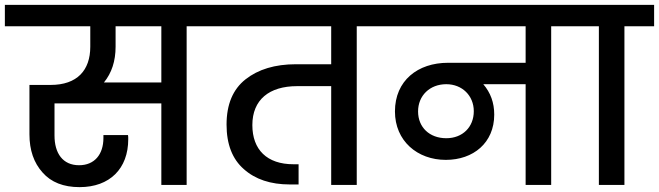

<svg xmlns="http://www.w3.org/2000/svg" viewBox="-44 -760 2708 789"><path d="M327 -652V-568C327 -471 273 -411 164 -411H77V-208C77 -143 95 -91 131 -51C166 -11 217 9 283 9C407 9 483 -67 483 -188C483 -195 483 -200 482 -205H381V-193C381 -125 344 -81 281 -81C214 -81 180 -130 180 -203V-335H619V0H723V-652H846V-740H-24V-652ZM383 -421C415 -460 431 -509 431 -568V-652H619V-421Z M798 -652H1317V-496H1172C1086 -496 1017 -475 965 -434C913 -393 887 -331 887 -248C887 -167 911 -106 958 -65C1005 -23 1068 -2 1147 -2H1183V-85H1162C1053 -85 993 -145 993 -246C993 -350 1062 -406 1177 -406H1317V0H1422V-652H1544V-740H798Z M1496 -652H2116V-502H1797C1673 -502 1579 -429 1579 -302C1579 -181 1671 -103 1788 -103C1901 -103 1987 -173 1987 -289C1987 -338 1972 -379 1942 -414H2116V0H2221V-652H2343V-740H1496ZM1674 -302C1674 -367 1722 -414 1790 -414C1855 -414 1903 -367 1903 -303C1903 -238 1857 -192 1790 -192C1721 -192 1674 -237 1674 -302Z M2417 -652V0H2522V-652H2644V-740H2295V-652Z"/></svg>

Font: Poppins Medium
Style: Regular
Weight: 500
Designer: Ninad Kale (Devanagari), Jonny Pinhorn (Latin)
Foundry: Indian Type Foundry
Version: 4.004